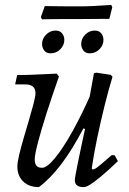

<svg xmlns="http://www.w3.org/2000/svg" viewBox="-20 -753 528 785"><path d="M139 12Q99 12 75 -11Q51 -34 51 -72Q51 -89 58.5 -120.5Q66 -152 77 -189.5Q88 -227 99 -264Q110 -301 117.5 -330Q125 -359 125 -372Q125 -408 83 -408H42L50 -446Q71 -446 100 -447Q129 -448 159 -449.5Q189 -451 212 -452L221 -440Q193 -361 170.5 -290.5Q148 -220 135 -170Q122 -120 122 -102Q122 -84 129 -75.5Q136 -67 152 -67Q172 -67 205 -107Q238 -147 277.5 -218Q317 -289 357 -381L345 -220L321 -228Q276 -142 231 -82.5Q186 -23 139 12ZM322 12Q286 12 286 -16Q286 -22 289 -39Q292 -56 298 -85.5Q304 -115 313 -157.5Q322 -200 334 -255L335 -294L364 -453L373 -456L433 -447L440 -439Q424 -387 407.5 -320.5Q391 -254 377 -187Q363 -120 355 -64L358 -60Q363 -60 369.5 -63.5Q376 -67 391.5 -80Q407 -93 437 -119L449 -118L462 -94Q421 -55 393.5 -32Q366 -9 349 1.5Q332 12 322 12ZM347 -535Q329 -535 320.5 -547Q312 -559 312 -573Q312 -595 328.5 -611.5Q345 -628 367 -628Q385 -628 394 -616.5Q403 -605 403 -590Q403 -568 386.5 -551.5Q370 -535 347 -535ZM187 -535Q169 -535 160.5 -547Q152 -559 152 -573Q152 -595 168.5 -611.5Q185 -628 207 -628Q225 -628 234 -616.5Q243 -605 243 -590Q243 -568 226.5 -551.5Q210 -535 187 -535ZM439 -723 427 -676 290 -675Q262 -675 230 -675Q198 -675 175 -674.5Q152 -674 152 -674L147 -683L163 -728Q163 -728 178 -728Q193 -728 215.5 -727.5Q238 -727 263.5 -727Q289 -727 310 -727Q334 -727 363.5 -728.5Q393 -730 414 -731.5Q435 -733 435 -733Z"/></svg>

Font: Alegreya
Style: Italic
Weight: 400
Italic angle: -7°
Designer: Juan Pablo del Peral
Foundry: Huerta Tipografica
Version: Version 2.009